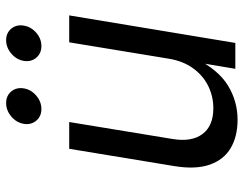

<svg xmlns="http://www.w3.org/2000/svg" viewBox="-104 -684 796 627"><g transform="rotate(-90 293.5 -371.0)"><path d="M215.3 7.3Q161.1 7.3 123 -15.1Q85 -37.6 68.8 -83.5Q52.7 -129.4 64 -198.7L120.6 -542.5H208L152.8 -206.1Q142.1 -143.1 168.7 -107.4Q195.3 -71.8 252.9 -71.8Q291.5 -71.8 325.4 -88.4Q359.4 -105 383.3 -137.7Q407.2 -170.4 415 -218.3L468.3 -542.5H556.2L466.3 0H381.8L403.8 -131.3H416.5Q378.9 -55.7 327.4 -24.2Q275.9 7.3 215.3 7.3ZM456.1 -633.3Q432.1 -633.3 418 -650.1Q403.8 -667 407.7 -690.9Q411.6 -714.8 431.6 -731.7Q451.7 -748.5 475.1 -748.5Q499 -748.5 512.9 -731.7Q526.9 -714.8 522.9 -690.9Q519 -667 499.5 -650.1Q480 -633.3 456.1 -633.3ZM250.5 -633.3Q226.6 -633.3 212.4 -650.1Q198.2 -667 202.1 -690.9Q206.1 -714.8 226.1 -731.7Q246.1 -748.5 270 -748.5Q293.9 -748.5 307.9 -731.7Q321.8 -714.8 317.9 -690.9Q314 -667 294.2 -650.1Q274.4 -633.3 250.5 -633.3Z"/></g></svg>

Font: Inter 16pt
Style: Italic
Weight: 400
Italic angle: -9.3988°
Version: Version 4.001;git-66647c0bb